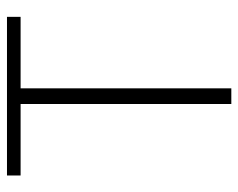

<svg xmlns="http://www.w3.org/2000/svg" viewBox="-88 -612 699 564"><g transform="rotate(-90 262.0 -329.5)"><path d="M239 0V-619H29V-659H495V-619H285V0Z"/></g></svg>

Font: CV Source Sans Light
Style: Regular
Weight: 300
Designer: Paul D. Hunt
Foundry: Adobe Systems Incorporated
Version: Version 3.001